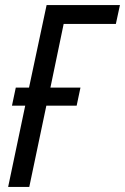

<svg xmlns="http://www.w3.org/2000/svg" viewBox="-20 -734 491 754"><path d="M12 0H95L162 -319H281L296 -390H178L230 -640H435L451 -714H163L94 -390H42L27 -319H79Z"/></svg>

Font: Noto Sans Condensed
Style: Italic
Weight: 400
Width: 3
Italic angle: -12°
Designer: Monotype Design Team
Foundry: Monotype Imaging Inc.
Version: Version 2.013